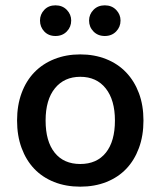

<svg xmlns="http://www.w3.org/2000/svg" viewBox="-20 -686 602 720"><path d="M518 -234Q518 -177 501 -131Q484 -85 453.5 -53Q423 -21 379 -3.5Q335 14 281 14Q227 14 183 -3.5Q139 -21 108.5 -53Q78 -85 61 -131Q44 -177 44 -234Q44 -291 61 -337Q78 -383 109 -415Q140 -447 184 -464.5Q228 -482 281 -482Q334 -482 378 -464.5Q422 -447 453 -414.5Q484 -382 501 -336.5Q518 -291 518 -234ZM281 -398Q221 -398 186 -355Q151 -312 151 -234Q151 -156 185 -113.5Q219 -71 281 -71Q343 -71 377 -113.5Q411 -156 411 -234Q411 -311 376.5 -354.5Q342 -398 281 -398ZM247 -609Q247 -585 230.5 -568Q214 -551 188 -551Q162 -551 146 -568Q130 -585 130 -609Q130 -632 146 -649Q162 -666 188 -666Q214 -666 230.5 -649Q247 -632 247 -609ZM432 -609Q432 -585 415.5 -568Q399 -551 373 -551Q347 -551 330.5 -568Q314 -585 314 -609Q314 -632 330.5 -649Q347 -666 373 -666Q399 -666 415.5 -649Q432 -632 432 -609Z"/></svg>

Font: Baloo Tammudu 2 Medium
Style: Regular
Weight: 500
Designer: Maithili Shingre, Omkar Shende and Ek Type
Foundry: Ek Type
Version: Version 1.640;hotconv 1.0.111;makeotfexe 2.5.65597; ttfautoh